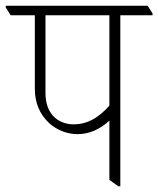

<svg xmlns="http://www.w3.org/2000/svg" viewBox="-46 -642 550 667"><path d="M224 -176C264 -176 302 -193 334 -223V-17L365 5H372V-589H484V-595L467 -622H-26V-616L-9 -589H75V-334C75 -286 91 -246 125 -214C151 -191 185 -176 224 -176ZM112 -318V-589H334V-275C295 -231 255 -210 211 -210C151 -210 112 -251 112 -318Z"/></svg>

Font: Noto Serif Devanagari SemiCondensed ExtraLight
Style: Regular
Weight: 200
Width: 4
Designer: Universal Thirst, Indian Type Foundry and the Monotype Design Team
Foundry: Monotype Imaging Inc.
Version: Version 2.004